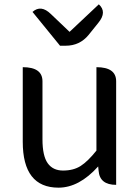

<svg xmlns="http://www.w3.org/2000/svg" viewBox="-20 -853 647 886"><path d="M250 13Q85 13 85 -199V-543Q176 -543 176 -478V-210Q176 -134 200 -100Q224 -66 271 -66Q319 -66 352 -87Q385 -108 425 -158V-543Q516 -543 516 -478V0Q440 0 435 -65L433 -85Q345 13 250 13ZM257 -642 130 -798Q169 -833 215 -788L301 -706L436 -833Q475 -798 434 -748L389 -692Q348 -642 283 -642Z"/></svg>

Font: Swei Toothpaste CJK TC
Style: Regular
Weight: 400
Version: Version 1.0